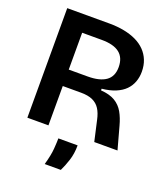

<svg xmlns="http://www.w3.org/2000/svg" viewBox="-156 -767 942 1087"><g transform="rotate(20 315.0 -223.5)"><path d="M60 0V-660H314Q362 -660 403 -652Q444 -644 476.5 -628.5Q509 -613 532 -589.5Q555 -566 567.5 -535Q580 -504 580 -465Q580 -433 569.5 -404.5Q559 -376 537.5 -354Q516 -332 481.5 -317.5Q447 -303 399 -298V-288Q453 -284 485 -264.5Q517 -245 535.5 -212.5Q554 -180 566 -135L603 0H463L435 -124Q427 -162 411 -187Q395 -212 367.5 -224.5Q340 -237 297 -237H187V0ZM187 -336H301Q373 -336 410.5 -362.5Q448 -389 448 -445Q448 -502 412.5 -530Q377 -558 305 -558H187ZM242 213Q259 153 262 112.5Q265 72 265 50H381Q381 100 367.5 141.5Q354 183 339 213Z"/></g></svg>

Font: Bricolage Grotesque 60pt SemiBold
Style: Regular
Weight: 600
Version: Version 1.001;gftools[0.9.33.dev8+g029e19f]